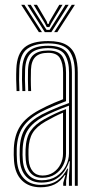

<svg xmlns="http://www.w3.org/2000/svg" viewBox="-20 -779 401 805"><path d="M293.8 0V-474.8Q293.8 -534.5 270.2 -565.8Q246.8 -597 182 -597Q125.8 -597 94.5 -574.4Q63.2 -551.8 60.8 -490Q59.8 -466.2 60 -443.5Q60.2 -420.8 61.5 -397.2H49.5Q48 -423 47.8 -445.4Q47.5 -467.8 48.5 -490.5Q51 -553 82.6 -579.9Q114.2 -606.8 182 -606.8Q231 -606.8 257.9 -591.2Q284.8 -575.8 295.4 -546.2Q306 -516.8 306 -474.8V0ZM155.5 -23.2Q191.5 -23.2 216.9 -40Q242.2 -56.8 255.8 -82.8Q269.2 -108.8 269.2 -136V-336Q238.8 -325 209.8 -312.5Q180.8 -300 160.5 -289Q118.2 -265.8 97.8 -235.4Q77.2 -205 75 -154.5Q74.2 -140 74.5 -129.8Q74.8 -119.5 75.8 -105.8Q79.2 -66.5 100 -44.9Q120.8 -23.2 155.5 -23.2ZM157.2 -33.5Q126.5 -33.5 108.6 -53.2Q90.8 -73 88 -107.5Q87 -119 86.9 -129.9Q86.8 -140.8 87.2 -152.8Q89 -202 108.2 -230Q127.5 -258 165.5 -279.2Q188.2 -291.8 210.4 -302.2Q232.5 -312.8 256.8 -321.5V-135.2Q256.8 -110 245.1 -86.6Q233.5 -63.2 211.4 -48.4Q189.2 -33.5 157.2 -33.5ZM158 -43Q184 -43 203.4 -55.9Q222.8 -68.8 233.5 -89.8Q244.2 -110.8 244.2 -134.8V-306.5Q225 -298.5 207.6 -289.6Q190.2 -280.8 171 -269.8Q133.2 -248.2 117.1 -222Q101 -195.8 99.5 -152.5Q99.2 -141.8 99.4 -131Q99.5 -120.2 100.2 -108.2Q102.5 -78.2 117.5 -60.6Q132.5 -43 158 -43ZM149.8 6.2Q101.5 6.2 72.2 -22.2Q43 -50.8 38.8 -104Q37.8 -117.5 37.6 -129.8Q37.5 -142 38 -156.8Q40.2 -211.5 64.2 -249.5Q88.2 -287.5 145 -318Q159 -325.5 173.9 -332.8Q188.8 -340 206.1 -347.5Q223.5 -355 244.5 -363V-474.8Q244.5 -513.8 231.1 -535.6Q217.8 -557.5 182 -557.5Q145.8 -557.5 128.5 -540.5Q111.2 -523.5 109.8 -486.5Q109.2 -470.5 109.2 -446.5Q109.2 -422.5 110.5 -397.2H98.2Q97.2 -421 97.1 -445.5Q97 -470 97.5 -487Q99.5 -531 120.4 -549.1Q141.2 -567.2 182 -567.2Q226.2 -567.2 241.5 -542.4Q256.8 -517.5 256.8 -474.8V-354.8Q226.2 -343.2 198.1 -331.1Q170 -319 150.2 -308.5Q100.8 -282.2 76.5 -246.6Q52.2 -211 50.2 -156Q50 -142.5 50.1 -130.5Q50.2 -118.5 51.2 -104.8Q54.8 -56.8 81 -30.2Q107.2 -3.8 151.8 -3.8Q194.8 -3.8 220.6 -22.4Q246.5 -41 262.2 -72.2H265.2L257.2 -21V0H245.2L245 -11.8L254.5 -45.2H251.8Q233.5 -18 208.8 -5.9Q184 6.2 149.8 6.2ZM269 0V-38L272.8 -102.8H269.8Q257.5 -62.5 228.4 -38Q199.2 -13.5 153.5 -13.5Q114.2 -13.5 90.6 -37.6Q67 -61.8 63.5 -105.2Q62.5 -119 62.4 -130.1Q62.2 -141.2 62.8 -155.2Q64.5 -208 86 -240.6Q107.5 -273.2 155.5 -299Q169.5 -306.2 187.8 -314.5Q206 -322.8 226.9 -331.1Q247.8 -339.5 269.5 -347.2V-474.8Q269.5 -522.5 251.5 -549.9Q233.5 -577.2 182 -577.2Q133.8 -577.2 110.5 -556.6Q87.2 -536 85.2 -487.2Q84.5 -471.5 84.6 -447Q84.8 -422.5 86.2 -397.2H73.8Q72.5 -420.8 72.2 -445.5Q72 -470.2 72.8 -487.5Q75 -540.5 100.5 -563.9Q126 -587.2 182 -587.2Q239.2 -587.2 260.4 -558.4Q281.5 -529.5 281.5 -474.8V0ZM69 -758.8H82.5L156 -644.2H143ZM95.2 -758.8H108.8L162 -673.8L175.2 -653.8H188L201 -673.8L254.2 -758.8H267.8L195.2 -644.2H168ZM121.2 -758.8H135L175.8 -689.2L179 -678.8H184.5L187.5 -689.2L228.5 -758.8H242L195.8 -682.5L187.2 -665.5H176L167.5 -682.5ZM280.8 -758.8H294L220.2 -644.2H207Z"/></svg>

Font: Big Shoulders Inline Text Thin Light
Style: Regular
Weight: 300
Version: Version 2.002